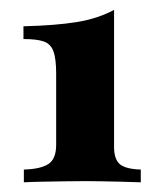

<svg xmlns="http://www.w3.org/2000/svg" viewBox="-20 -720 320 388"><path d="M28.2 -351.6V-377.4Q61.3 -378.2 77.4 -388.3Q93.5 -398.4 93.5 -427.4V-571Q93.5 -601.6 87.9 -616.5Q82.3 -631.5 68.1 -636.3Q54 -641.1 27.4 -641.1V-666.9Q92.7 -668.5 135.1 -675.4Q177.4 -682.3 210.5 -700V-423.4Q210.5 -397.6 222.6 -387.9Q234.7 -378.2 264.5 -377.4V-351.6Q244.4 -352.4 224.2 -352.8Q204 -353.2 186.3 -353.6Q168.5 -354 154.8 -354Q134.7 -354 110.5 -353.6Q86.3 -353.2 64.5 -352.8Q42.7 -352.4 28.2 -351.6Z"/></svg>

Font: Playfair 5pt SemiExpanded Light ExtraBold
Style: Regular
Weight: 800
Version: Version 2.001;gftools[0.9.30]